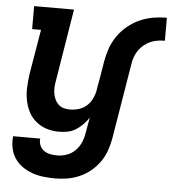

<svg xmlns="http://www.w3.org/2000/svg" viewBox="-53 -578 752 840"><g transform="rotate(5 323.0 -158.5)"><path d="M220 213Q194 213 168 210Q142 207 118.5 198.5Q95 190 75 176Q55 162 41.5 141.5Q28 121 23 96Q18 71 21 45H140Q138 61 144 75Q150 89 162 97.5Q174 106 189 109Q204 112 220 112Q241 112 262.5 104.5Q284 97 300 80.5Q316 64 324.5 43.5Q333 23 336 2L348 -65Q337 -49 323 -34.5Q309 -20 292 -9.5Q275 1 256 4.5Q237 8 219 8Q190 8 163.5 -0.5Q137 -9 116.5 -26.5Q96 -44 84 -68Q72 -92 67 -119.5Q62 -147 63.5 -175.5Q65 -204 69 -233L102 -429H63V-530H238L187 -217Q184 -202 183 -187.5Q182 -173 184 -159Q186 -145 191.5 -132.5Q197 -120 206.5 -110.5Q216 -101 229.5 -97Q243 -93 258 -93Q278 -93 297.5 -99Q317 -105 332.5 -119Q348 -133 356.5 -152Q365 -171 368 -190V-192Q374 -223 379 -253.5Q384 -284 389 -315Q394 -344 404 -373Q414 -402 432 -428Q450 -454 475 -474.5Q500 -495 528.5 -507.5Q557 -520 586.5 -525Q616 -530 646 -530V-429Q630 -429 614 -426.5Q598 -424 583 -417.5Q568 -411 554.5 -400Q541 -389 531.5 -375Q522 -361 516.5 -345.5Q511 -330 509 -315L454 18Q449 45 440 71Q431 97 414.5 120.5Q398 144 375.5 162.5Q353 181 327 192.5Q301 204 273.5 208.5Q246 213 220 213Z"/></g></svg>

Font: Iosevka Slab Extended
Style: Bold Italic
Weight: 700
Width: 7
Italic angle: -9°
Monospace: yes
Designer: Belleve Invis
Foundry: Belleve Invis
Version: Version 11.1.0; ttfautohint (v1.8.3)